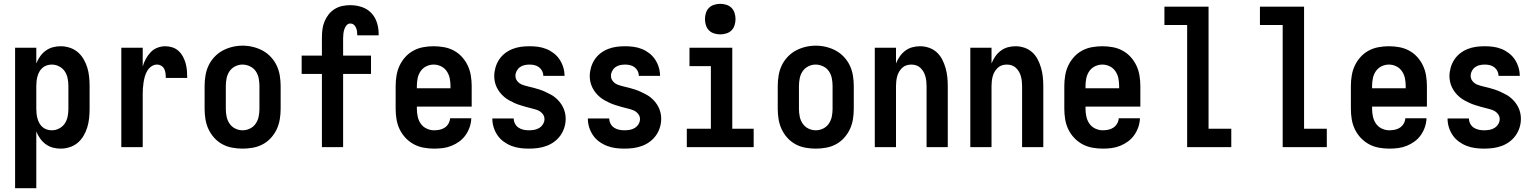

<svg xmlns="http://www.w3.org/2000/svg" viewBox="-20 -770 8040 1005"><path d="M59 215V-520H170V-438Q178 -458 190 -475Q202 -492 219 -504.5Q236 -517 256 -522.5Q276 -528 297 -528Q321 -528 344.5 -520.5Q368 -513 386.5 -497.5Q405 -482 417.5 -460.5Q430 -439 437 -416Q444 -393 446.5 -368.5Q449 -344 449 -320V-200Q449 -176 446.5 -151.5Q444 -127 437 -104Q430 -81 417.5 -59.5Q405 -38 386.5 -22.5Q368 -7 344.5 0.5Q321 8 297 8Q276 8 256 2.5Q236 -3 219 -15.5Q202 -28 190 -45Q178 -62 170 -82V215ZM251 -88Q271 -88 289.5 -97.5Q308 -107 319 -123.5Q330 -140 334 -160Q338 -180 338 -200V-320Q338 -340 334 -360Q330 -380 319 -396.5Q308 -413 289.5 -422.5Q271 -432 251 -432Q238 -432 225.5 -428Q213 -424 203 -415.5Q193 -407 186.5 -395.5Q180 -384 176.5 -371.5Q173 -359 171.5 -346Q170 -333 170 -320V-200Q170 -187 171.5 -174Q173 -161 176.5 -148.5Q180 -136 186.5 -124.5Q193 -113 203 -104.5Q213 -96 225.5 -92Q238 -88 251 -88Z M615 0V-520H727V-422Q733 -443 743.5 -462Q754 -481 768.5 -496.5Q783 -512 803.5 -520Q824 -528 845 -528Q864 -528 882.5 -522Q901 -516 915 -503Q929 -490 938 -473Q947 -456 952 -437.5Q957 -419 958.5 -400Q960 -381 960 -362H848Q848 -374 846.5 -386Q845 -398 840 -408.5Q835 -419 824.5 -425.5Q814 -432 802 -432Q786 -432 772.5 -422.5Q759 -413 751 -399.5Q743 -386 738.5 -370.5Q734 -355 731.5 -339Q729 -323 728 -307.5Q727 -292 727 -276V0Z M1250 8Q1223 8 1195.5 3Q1168 -2 1144 -15Q1120 -28 1101.5 -48.5Q1083 -69 1071.5 -93.5Q1060 -118 1055.5 -145.5Q1051 -173 1051 -200V-320Q1051 -347 1055.5 -374.5Q1060 -402 1071.5 -426.5Q1083 -451 1102 -471.5Q1121 -492 1145 -505Q1169 -518 1196 -524.5Q1223 -531 1250 -531Q1277 -531 1304 -524.5Q1331 -518 1355 -505Q1379 -492 1398 -471.5Q1417 -451 1428.5 -426.5Q1440 -402 1444.5 -374.5Q1449 -347 1449 -320V-200Q1449 -173 1444.5 -145.5Q1440 -118 1428.5 -93.5Q1417 -69 1398.5 -48.5Q1380 -28 1356 -15Q1332 -2 1304.5 3Q1277 8 1250 8ZM1250 -88Q1270 -88 1288.5 -97Q1307 -106 1318.5 -123Q1330 -140 1334 -160Q1338 -180 1338 -200V-320Q1338 -340 1334 -360.5Q1330 -381 1318.5 -397.5Q1307 -414 1288 -423Q1269 -432 1249 -432Q1229 -432 1210.5 -422.5Q1192 -413 1181 -396.5Q1170 -380 1166 -360Q1162 -340 1162 -320V-200Q1162 -180 1166 -160Q1170 -140 1181.5 -123Q1193 -106 1211.5 -97Q1230 -88 1250 -88Z M1665 0V-383H1559V-479H1665V-571Q1665 -593 1667.5 -614.5Q1670 -636 1678 -656Q1686 -676 1699.5 -693.5Q1713 -711 1731.5 -722.5Q1750 -734 1771 -738.5Q1792 -743 1814 -743Q1844 -743 1873 -733.5Q1902 -724 1922.5 -703Q1943 -682 1952.5 -653Q1962 -624 1962 -594Q1962 -592 1962 -589.5Q1962 -587 1962 -585H1850Q1850 -586 1850 -587Q1850 -588 1850 -589Q1850 -598 1848.5 -607.5Q1847 -617 1843 -626Q1839 -635 1831.5 -641Q1824 -647 1814 -647Q1802 -647 1794 -637.5Q1786 -628 1782.5 -617Q1779 -606 1777.5 -594.5Q1776 -583 1776 -571V-479H1922V-383H1776V0Z M2252 8Q2225 8 2197.5 3Q2170 -2 2146 -15Q2122 -28 2103 -48Q2084 -68 2072 -93Q2060 -118 2055.5 -145.5Q2051 -173 2051 -200V-320Q2051 -347 2055.5 -374.5Q2060 -402 2071.5 -426.5Q2083 -451 2101.5 -471.5Q2120 -492 2144 -505Q2168 -518 2195.5 -523Q2223 -528 2250 -528Q2277 -528 2304.5 -523Q2332 -518 2356 -505Q2380 -492 2398.5 -471.5Q2417 -451 2428.5 -426.5Q2440 -402 2444.5 -374.5Q2449 -347 2449 -320V-212H2162V-200Q2162 -180 2166.5 -159.5Q2171 -139 2182.5 -122.5Q2194 -106 2213 -97Q2232 -88 2252 -88Q2267 -88 2281.5 -91Q2296 -94 2308 -102Q2320 -110 2327.5 -123Q2335 -136 2336 -151H2447Q2446 -127 2438.5 -105Q2431 -83 2417.5 -63.5Q2404 -44 2385 -30Q2366 -16 2344 -7Q2322 2 2299 5Q2276 8 2252 8ZM2162 -308H2338V-320Q2338 -340 2334 -360Q2330 -380 2318.5 -397Q2307 -414 2288.5 -423Q2270 -432 2250 -432Q2230 -432 2211.5 -423Q2193 -414 2181.5 -397Q2170 -380 2166 -360Q2162 -340 2162 -320Z M2748 8Q2725 8 2702 5Q2679 2 2657 -6.5Q2635 -15 2616 -29Q2597 -43 2584 -62Q2571 -81 2564 -103.5Q2557 -126 2557 -150H2669Q2669 -136 2675.5 -123Q2682 -110 2694 -102Q2706 -94 2720 -91Q2734 -88 2748 -88Q2763 -88 2777 -90.5Q2791 -93 2803 -100.5Q2815 -108 2822.5 -120.5Q2830 -133 2830 -147Q2830 -163 2819 -175.5Q2808 -188 2793.5 -193.5Q2779 -199 2763.5 -202.5Q2748 -206 2733 -210.5Q2718 -215 2703 -219.5Q2688 -224 2673.5 -230.5Q2659 -237 2645.5 -244.5Q2632 -252 2620 -262Q2608 -272 2598 -284.5Q2588 -297 2581 -311Q2574 -325 2570.5 -340.5Q2567 -356 2567 -372Q2567 -394 2573.5 -416.5Q2580 -439 2592.5 -458Q2605 -477 2623 -491Q2641 -505 2662.5 -513.5Q2684 -522 2706.5 -525Q2729 -528 2752 -528Q2774 -528 2796.5 -525Q2819 -522 2840 -513.5Q2861 -505 2879 -491Q2897 -477 2909.5 -458Q2922 -439 2928.5 -417Q2935 -395 2935 -373H2824Q2824 -386 2818 -398Q2812 -410 2801.5 -418Q2791 -426 2778 -429Q2765 -432 2752 -432Q2738 -432 2725 -429Q2712 -426 2701.5 -418.5Q2691 -411 2684.5 -398.5Q2678 -386 2678 -373Q2678 -357 2688.5 -344.5Q2699 -332 2714 -326.5Q2729 -321 2744 -317.5Q2759 -314 2774.5 -310Q2790 -306 2805 -301Q2820 -296 2834 -289.5Q2848 -283 2862 -275.5Q2876 -268 2888 -258Q2900 -248 2910 -235.5Q2920 -223 2927 -209Q2934 -195 2937.5 -179.5Q2941 -164 2941 -149Q2941 -125 2934 -102.5Q2927 -80 2913.5 -61Q2900 -42 2881 -28Q2862 -14 2840 -6Q2818 2 2795 5Q2772 8 2748 8Z M3248 8Q3225 8 3202 5Q3179 2 3157 -6.5Q3135 -15 3116 -29Q3097 -43 3084 -62Q3071 -81 3064 -103.5Q3057 -126 3057 -150H3169Q3169 -136 3175.5 -123Q3182 -110 3194 -102Q3206 -94 3220 -91Q3234 -88 3248 -88Q3263 -88 3277 -90.5Q3291 -93 3303 -100.5Q3315 -108 3322.5 -120.5Q3330 -133 3330 -147Q3330 -163 3319 -175.5Q3308 -188 3293.5 -193.5Q3279 -199 3263.5 -202.5Q3248 -206 3233 -210.5Q3218 -215 3203 -219.5Q3188 -224 3173.5 -230.5Q3159 -237 3145.5 -244.5Q3132 -252 3120 -262Q3108 -272 3098 -284.5Q3088 -297 3081 -311Q3074 -325 3070.5 -340.5Q3067 -356 3067 -372Q3067 -394 3073.5 -416.5Q3080 -439 3092.5 -458Q3105 -477 3123 -491Q3141 -505 3162.5 -513.5Q3184 -522 3206.5 -525Q3229 -528 3252 -528Q3274 -528 3296.5 -525Q3319 -522 3340 -513.5Q3361 -505 3379 -491Q3397 -477 3409.5 -458Q3422 -439 3428.5 -417Q3435 -395 3435 -373H3324Q3324 -386 3318 -398Q3312 -410 3301.5 -418Q3291 -426 3278 -429Q3265 -432 3252 -432Q3238 -432 3225 -429Q3212 -426 3201.5 -418.5Q3191 -411 3184.5 -398.5Q3178 -386 3178 -373Q3178 -357 3188.5 -344.5Q3199 -332 3214 -326.5Q3229 -321 3244 -317.5Q3259 -314 3274.5 -310Q3290 -306 3305 -301Q3320 -296 3334 -289.5Q3348 -283 3362 -275.5Q3376 -268 3388 -258Q3400 -248 3410 -235.5Q3420 -223 3427 -209Q3434 -195 3437.5 -179.5Q3441 -164 3441 -149Q3441 -125 3434 -102.5Q3427 -80 3413.5 -61Q3400 -42 3381 -28Q3362 -14 3340 -6Q3318 2 3295 5Q3272 8 3248 8Z M3575 0V-96H3701V-424H3589V-520H3813V-96H3925V0ZM3750 -590Q3734 -590 3718 -595Q3702 -600 3691 -611Q3680 -622 3675 -638Q3670 -654 3670 -670Q3670 -686 3675 -702Q3680 -718 3691 -729Q3702 -740 3718 -745Q3734 -750 3750 -750Q3766 -750 3782 -745Q3798 -740 3809 -729Q3820 -718 3825 -702Q3830 -686 3830 -670Q3830 -654 3825 -638Q3820 -622 3809 -611Q3798 -600 3782 -595Q3766 -590 3750 -590Z M4250 8Q4223 8 4195.5 3Q4168 -2 4144 -15Q4120 -28 4101.5 -48.5Q4083 -69 4071.5 -93.5Q4060 -118 4055.5 -145.5Q4051 -173 4051 -200V-320Q4051 -347 4055.5 -374.5Q4060 -402 4071.5 -426.5Q4083 -451 4102 -471.5Q4121 -492 4145 -505Q4169 -518 4196 -524.5Q4223 -531 4250 -531Q4277 -531 4304 -524.5Q4331 -518 4355 -505Q4379 -492 4398 -471.5Q4417 -451 4428.5 -426.5Q4440 -402 4444.5 -374.5Q4449 -347 4449 -320V-200Q4449 -173 4444.5 -145.5Q4440 -118 4428.5 -93.5Q4417 -69 4398.5 -48.5Q4380 -28 4356 -15Q4332 -2 4304.5 3Q4277 8 4250 8ZM4250 -88Q4270 -88 4288.5 -97Q4307 -106 4318.5 -123Q4330 -140 4334 -160Q4338 -180 4338 -200V-320Q4338 -340 4334 -360.5Q4330 -381 4318.5 -397.5Q4307 -414 4288 -423Q4269 -432 4249 -432Q4229 -432 4210.5 -422.5Q4192 -413 4181 -396.5Q4170 -380 4166 -360Q4162 -340 4162 -320V-200Q4162 -180 4166 -160Q4170 -140 4181.5 -123Q4193 -106 4211.5 -97Q4230 -88 4250 -88Z M4559 0V-520H4670V-438Q4678 -458 4690 -475Q4702 -492 4718.5 -504.5Q4735 -517 4755 -522.5Q4775 -528 4796 -528Q4820 -528 4843 -520Q4866 -512 4883.5 -496Q4901 -480 4912 -458.5Q4923 -437 4929.5 -414Q4936 -391 4938.5 -367.5Q4941 -344 4941 -320V0H4830V-320Q4830 -333 4828.5 -346Q4827 -359 4823.5 -371.5Q4820 -384 4813.5 -395Q4807 -406 4797.5 -415Q4788 -424 4775.5 -428Q4763 -432 4750 -432Q4737 -432 4724.5 -428Q4712 -424 4702.5 -415Q4693 -406 4686.5 -395Q4680 -384 4676.5 -371.5Q4673 -359 4671.5 -346Q4670 -333 4670 -320V0Z M5059 0V-520H5170V-438Q5178 -458 5190 -475Q5202 -492 5218.5 -504.5Q5235 -517 5255 -522.5Q5275 -528 5296 -528Q5320 -528 5343 -520Q5366 -512 5383.5 -496Q5401 -480 5412 -458.5Q5423 -437 5429.5 -414Q5436 -391 5438.5 -367.5Q5441 -344 5441 -320V0H5330V-320Q5330 -333 5328.5 -346Q5327 -359 5323.5 -371.5Q5320 -384 5313.5 -395Q5307 -406 5297.5 -415Q5288 -424 5275.5 -428Q5263 -432 5250 -432Q5237 -432 5224.5 -428Q5212 -424 5202.5 -415Q5193 -406 5186.5 -395Q5180 -384 5176.5 -371.5Q5173 -359 5171.5 -346Q5170 -333 5170 -320V0Z M5752 8Q5725 8 5697.5 3Q5670 -2 5646 -15Q5622 -28 5603 -48Q5584 -68 5572 -93Q5560 -118 5555.5 -145.5Q5551 -173 5551 -200V-320Q5551 -347 5555.5 -374.5Q5560 -402 5571.5 -426.5Q5583 -451 5601.5 -471.5Q5620 -492 5644 -505Q5668 -518 5695.5 -523Q5723 -528 5750 -528Q5777 -528 5804.5 -523Q5832 -518 5856 -505Q5880 -492 5898.5 -471.5Q5917 -451 5928.5 -426.5Q5940 -402 5944.5 -374.5Q5949 -347 5949 -320V-212H5662V-200Q5662 -180 5666.5 -159.5Q5671 -139 5682.5 -122.5Q5694 -106 5713 -97Q5732 -88 5752 -88Q5767 -88 5781.5 -91Q5796 -94 5808 -102Q5820 -110 5827.5 -123Q5835 -136 5836 -151H5947Q5946 -127 5938.5 -105Q5931 -83 5917.5 -63.5Q5904 -44 5885 -30Q5866 -16 5844 -7Q5822 2 5799 5Q5776 8 5752 8ZM5662 -308H5838V-320Q5838 -340 5834 -360Q5830 -380 5818.5 -397Q5807 -414 5788.5 -423Q5770 -432 5750 -432Q5730 -432 5711.5 -423Q5693 -414 5681.5 -397Q5670 -380 5666 -360Q5662 -340 5662 -320Z M6194 0V-639H6075V-735H6306V-96H6425V0Z M6694 0V-639H6575V-735H6806V-96H6925V0Z M7252 8Q7225 8 7197.5 3Q7170 -2 7146 -15Q7122 -28 7103 -48Q7084 -68 7072 -93Q7060 -118 7055.5 -145.5Q7051 -173 7051 -200V-320Q7051 -347 7055.5 -374.5Q7060 -402 7071.5 -426.5Q7083 -451 7101.5 -471.5Q7120 -492 7144 -505Q7168 -518 7195.5 -523Q7223 -528 7250 -528Q7277 -528 7304.5 -523Q7332 -518 7356 -505Q7380 -492 7398.5 -471.5Q7417 -451 7428.5 -426.5Q7440 -402 7444.5 -374.5Q7449 -347 7449 -320V-212H7162V-200Q7162 -180 7166.5 -159.5Q7171 -139 7182.5 -122.5Q7194 -106 7213 -97Q7232 -88 7252 -88Q7267 -88 7281.5 -91Q7296 -94 7308 -102Q7320 -110 7327.5 -123Q7335 -136 7336 -151H7447Q7446 -127 7438.5 -105Q7431 -83 7417.5 -63.5Q7404 -44 7385 -30Q7366 -16 7344 -7Q7322 2 7299 5Q7276 8 7252 8ZM7162 -308H7338V-320Q7338 -340 7334 -360Q7330 -380 7318.5 -397Q7307 -414 7288.5 -423Q7270 -432 7250 -432Q7230 -432 7211.5 -423Q7193 -414 7181.5 -397Q7170 -380 7166 -360Q7162 -340 7162 -320Z M7748 8Q7725 8 7702 5Q7679 2 7657 -6.5Q7635 -15 7616 -29Q7597 -43 7584 -62Q7571 -81 7564 -103.5Q7557 -126 7557 -150H7669Q7669 -136 7675.5 -123Q7682 -110 7694 -102Q7706 -94 7720 -91Q7734 -88 7748 -88Q7763 -88 7777 -90.5Q7791 -93 7803 -100.5Q7815 -108 7822.5 -120.5Q7830 -133 7830 -147Q7830 -163 7819 -175.5Q7808 -188 7793.5 -193.5Q7779 -199 7763.5 -202.5Q7748 -206 7733 -210.5Q7718 -215 7703 -219.5Q7688 -224 7673.5 -230.5Q7659 -237 7645.5 -244.5Q7632 -252 7620 -262Q7608 -272 7598 -284.5Q7588 -297 7581 -311Q7574 -325 7570.5 -340.5Q7567 -356 7567 -372Q7567 -394 7573.5 -416.5Q7580 -439 7592.5 -458Q7605 -477 7623 -491Q7641 -505 7662.5 -513.5Q7684 -522 7706.5 -525Q7729 -528 7752 -528Q7774 -528 7796.5 -525Q7819 -522 7840 -513.5Q7861 -505 7879 -491Q7897 -477 7909.5 -458Q7922 -439 7928.5 -417Q7935 -395 7935 -373H7824Q7824 -386 7818 -398Q7812 -410 7801.5 -418Q7791 -426 7778 -429Q7765 -432 7752 -432Q7738 -432 7725 -429Q7712 -426 7701.5 -418.5Q7691 -411 7684.5 -398.5Q7678 -386 7678 -373Q7678 -357 7688.5 -344.5Q7699 -332 7714 -326.5Q7729 -321 7744 -317.5Q7759 -314 7774.5 -310Q7790 -306 7805 -301Q7820 -296 7834 -289.5Q7848 -283 7862 -275.5Q7876 -268 7888 -258Q7900 -248 7910 -235.5Q7920 -223 7927 -209Q7934 -195 7937.5 -179.5Q7941 -164 7941 -149Q7941 -125 7934 -102.5Q7927 -80 7913.5 -61Q7900 -42 7881 -28Q7862 -14 7840 -6Q7818 2 7795 5Q7772 8 7748 8Z"/></svg>

Font: Iosevka SS08 Regular
Style: Bold
Weight: 700
Monospace: yes
Designer: Belleve Invis
Foundry: Belleve Invis
Version: Version 16.3.4; ttfautohint (v1.8.4)